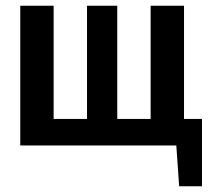

<svg xmlns="http://www.w3.org/2000/svg" viewBox="-20 -510 747 673"><path d="M688 -93V143H608L598 0H51V-490H168V-93H285V-490H391V-93H508V-490H625V-93Z"/></svg>

Font: Exo 2 Semi Bold Condensed
Style: Regular
Weight: 600
Width: 3
Designer: Natanael Gama
Version: Version 1.001;PS 001.001;hotconv 1.0.70;makeotf.lib2.5.58329